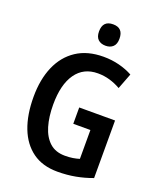

<svg xmlns="http://www.w3.org/2000/svg" viewBox="-167 -1026 946 1138"><g transform="rotate(20 306.0 -457.0)"><path d="M326 -392H552V-29Q501 -10 447.5 0Q394 10 334 10Q240 10 177 -35.5Q114 -81 82 -163.5Q50 -246 50 -359Q50 -469 85.5 -551Q121 -633 190 -678.5Q259 -724 360 -724Q412 -724 459 -712Q506 -700 544 -679L506 -580Q473 -599 437 -609.5Q401 -620 362 -620Q272 -620 223.5 -551Q175 -482 175 -356Q175 -279 192.5 -220Q210 -161 247 -127.5Q284 -94 344 -94Q371 -94 393 -97.5Q415 -101 434 -107V-289H326ZM347 -924Q411 -924 411 -856Q411 -822 393.5 -805.5Q376 -789 347 -789Q317 -789 299.5 -805.5Q282 -822 282 -856Q282 -924 347 -924Z"/></g></svg>

Font: Noto Sans Myanmar Condensed SemiBold
Style: Regular
Weight: 600
Width: 3
Designer: Monotype Design Team
Foundry: Monotype Imaging Inc.
Version: Version 2.107; ttfautohint (v1.8.4.7-5d5b)